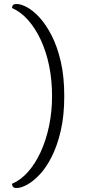

<svg xmlns="http://www.w3.org/2000/svg" viewBox="-20 -767 457 959"><path d="M64 172Q48 172 44 165Q40 158 40 151Q83 133 119.5 92Q156 51 183 -7.5Q210 -66 225 -137.5Q240 -209 240 -287Q240 -367 225.5 -438Q211 -509 184 -567Q157 -625 120.5 -666.5Q84 -708 40 -727Q40 -734 44 -740.5Q48 -747 64 -747Q85 -747 115.5 -730.5Q146 -714 178 -679Q210 -644 238 -589.5Q266 -535 283.5 -460Q301 -385 301 -287Q301 -189 283.5 -114Q266 -39 238.5 15.5Q211 70 178.5 104.5Q146 139 115.5 155.5Q85 172 64 172Z"/></svg>

Font: Arima Light
Style: Regular
Weight: 300
Designer: Joana Correia and Natanael Gama
Foundry: NDISCOVER
Version: Version 1.101;gftools[0.9.23]